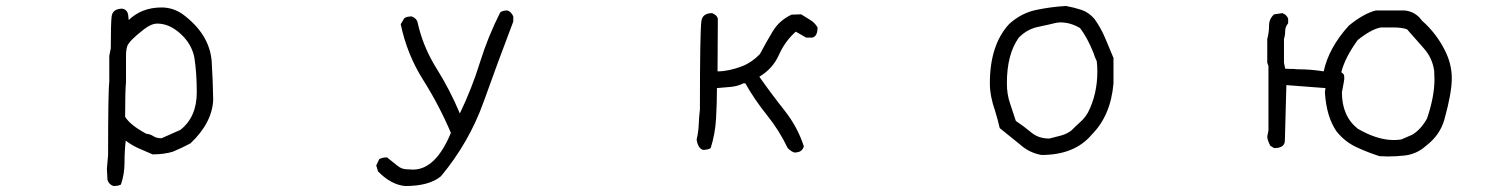

<svg xmlns="http://www.w3.org/2000/svg" viewBox="-20 -508 5040 643"><path d="M521 -45 584 -73Q639 -116 639 -199Q639 -263 631 -315Q622 -361 584.5 -395Q547 -429 507 -429Q486 -429 461 -409Q412 -371 406 -353Q402 -340 402 -321V-233Q399 -204 399 -117Q416 -89 470 -60Q483 -59 493.5 -52Q504 -45 521 -45ZM360 115Q345 110 340 95L338 57L342 11Q342 -204 346 -233V-321L351 -346Q351 -433 354 -454Q358 -479 390 -479Q405 -476 409 -460L411 -441Q455 -483 521 -483Q559 -483 591 -461Q682 -394 689 -302Q693 -236 694 -173Q690 -96 618 -28Q590 -13 559 0Q529 9 491 9Q468 -1 445 -11Q422 -21 401 -37Q397 -1 397 37Q397 75 385 110Q376 115 360 115Z M1337 115Q1290 111 1246 66L1240 46L1250 25Q1261 19 1276 19L1311 47Q1325 59 1344 59L1363 60Q1439 60 1490 -63Q1451 -155 1397 -240.5Q1343 -326 1322 -427L1334 -447Q1342 -453 1359 -453Q1374 -447 1378 -435Q1396 -352 1441.5 -279.5Q1487 -207 1520 -128Q1560 -211 1587 -298Q1614 -385 1655 -466Q1662 -473 1679 -473Q1692 -469 1699 -453V-436Q1648 -302 1599.5 -166.5Q1551 -31 1457 82Q1418 115 1337 115Z M2642 3Q2631 1 2618 -12Q2590 -71 2548.5 -122.5Q2507 -174 2476 -229H2470Q2450 -219 2427 -217Q2404 -215 2381 -213Q2381 -161 2378 -110Q2375 -59 2360 -12Q2351 -6 2334 -6Q2317 -12 2313 -41Q2319 -65 2320 -91Q2321 -117 2324 -142Q2324 -405 2329 -438Q2333 -464 2365 -464Q2382 -457 2384 -445L2383 -269Q2420 -269 2465 -286Q2498 -299 2525 -327Q2545 -365 2567.5 -402.5Q2590 -440 2631 -459L2663 -460Q2677 -451 2693 -441.5Q2709 -432 2718 -416Q2718 -386 2700 -382H2680L2645 -402Q2609 -370 2588.5 -324Q2568 -278 2523 -251Q2563 -194 2607 -138.5Q2651 -83 2672 -18Q2667 0 2649 2Z M3494 -44 3533 -54Q3552 -59 3568 -71Q3583 -86 3598.5 -100Q3614 -114 3624 -132Q3655 -193 3655 -269Q3655 -286 3653 -303Q3646 -317 3642 -331Q3621 -383 3597 -414Q3565 -433 3531 -433Q3519 -433 3489 -425L3452 -417Q3417 -408 3392 -382Q3352 -327 3352 -229Q3352 -193 3362 -163.5Q3372 -134 3382 -103Q3409 -85 3433.5 -64.5Q3458 -44 3494 -44ZM3468 11Q3427 4 3395 -25L3328 -79Q3322 -106 3313 -135Q3295 -186 3295 -229Q3295 -358 3360 -428Q3400 -464 3449 -474.5Q3498 -485 3550 -488Q3577 -483 3601.5 -475Q3626 -467 3645 -445Q3666 -416 3680.5 -382Q3695 -348 3709 -314V-229Q3700 -121 3636 -57Q3579 11 3468 11Z M4648 -39Q4660 -39 4673 -41L4710 -57Q4739 -75 4759 -111Q4784 -184 4784 -243L4783 -271Q4777 -314 4748 -346.5Q4719 -379 4692 -410Q4674 -416 4649 -416H4604Q4572 -410 4527 -374Q4484 -315 4472 -266Q4481 -260 4481.5 -254.5Q4482 -249 4482 -244Q4482 -240 4474 -199Q4474 -119 4527 -77Q4592 -39 4648 -39ZM4628 16 4600 15Q4562 3 4523 -15Q4484 -33 4456 -68Q4422 -117 4417 -199L4419 -213L4288 -223L4283 -38Q4283 -12 4247 -12L4234 -20Q4224 -40 4224 -51L4228 -71V-287L4224 -298V-378Q4230 -399 4230 -422Q4230 -445 4247 -460L4275 -464Q4290 -458 4294 -445V-430Q4284 -418 4284 -404Q4284 -390 4280 -378V-298L4284 -278Q4298 -277 4316 -277Q4317 -276 4327 -276Q4370 -276 4413 -269Q4430 -348 4497 -422Q4547 -463 4588 -473H4684Q4721 -469 4742 -439Q4791 -396 4820 -337Q4842 -293 4842 -245Q4842 -197 4817 -107Q4802 -55 4756 -20Q4724 9 4682 13Q4656 16 4628 16Z"/></svg>

Font: Yozai
Style: Regular
Weight: 400
Designer: LXGW / Y.OzVox
Foundry: LXGW / Y.OzVox
Version: Version 0.861;October 22, 2024